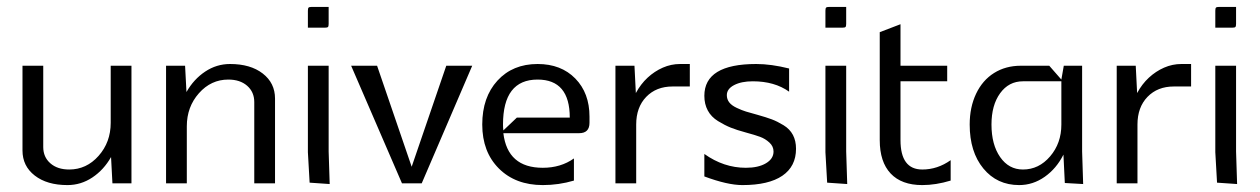

<svg xmlns="http://www.w3.org/2000/svg" viewBox="-20 -530 3643 555"><path d="M360 0H305L301 -76Q280 -39 247 -17Q214 5 175 5Q116 5 80.5 -22.5Q45 -50 45 -95V-340H105V-105Q105 -76 125.5 -58Q146 -40 180 -40Q230 -40 265 -79.5Q300 -119 300 -175V-340H360Z M460 0V-340H515L519 -264Q540 -301 573 -323Q606 -345 645 -345Q704 -345 739.5 -317.5Q775 -290 775 -245V0H715V-235Q715 -264 694.5 -282Q674 -300 640 -300Q590 -300 555 -260.5Q520 -221 520 -165V0Z M870 -450V-499Q870 -506 872 -508Q874 -510 881 -510H930V-461Q930 -454 928 -452Q926 -450 919 -450ZM870 -340H930V-92L933 2L875 -2L870 -90Z M1142 0 995 -340H1070L1170 -48L1270 -340H1345L1199 0Z M1434 -170Q1434 -161 1435 -153L1474 -190H1627Q1627 -300 1534 -300Q1434 -300 1434 -170ZM1374 -170Q1374 -249 1418 -297Q1462 -345 1534 -345Q1602 -345 1643 -303Q1684 -261 1684 -193V-175Q1684 -145 1654 -145H1435Q1447 -45 1549 -45Q1601 -45 1639 -72V-8Q1595 5 1549 5Q1470 5 1422 -43Q1374 -91 1374 -170Z M1759 -340H1814L1818 -261Q1832 -287 1852 -305.5Q1872 -324 1896 -334.5Q1920 -345 1946 -345H1974V-280H1924Q1877 -280 1848 -250Q1819 -220 1819 -170V0H1759Z M2016 -20V-85Q2072 -45 2136 -45Q2172 -45 2194 -58Q2216 -71 2216 -92Q2216 -107 2204 -118Q2192 -129 2177 -134.5Q2162 -140 2136 -147Q2110 -154 2092.5 -161Q2075 -168 2055.5 -180Q2036 -192 2026 -210.5Q2016 -229 2016 -253Q2016 -345 2166 -345Q2209 -345 2261 -332V-265Q2219 -295 2156 -295Q2123 -295 2102 -284Q2081 -273 2081 -255Q2081 -243 2088 -234Q2095 -225 2110 -218Q2125 -211 2136.5 -207.5Q2148 -204 2170 -198Q2195 -191 2211 -185Q2227 -179 2245 -168Q2263 -157 2272 -140Q2281 -123 2281 -100Q2281 -49 2241.5 -22Q2202 5 2126 5Q2083 5 2016 -20Z M2366 -450V-499Q2366 -506 2368 -508Q2370 -510 2377 -510H2426V-461Q2426 -454 2424 -452Q2422 -450 2415 -450ZM2366 -340H2426V-92L2429 2L2371 -2L2366 -90Z M2523 -437 2583 -460V-340H2718V-295H2583V-125Q2583 -40 2646 -40Q2690 -40 2728 -67V-8Q2685 5 2646 5Q2586 5 2554.5 -28.5Q2523 -62 2523 -125Z M2783 -170Q2783 -220 2801.5 -259Q2820 -298 2853.5 -319Q2887 -340 2931 -340H3013L3048 -300L3055 -340H3108V-92L3111 2L3058 -1L3054 -83Q3034 -43 3000 -19Q2966 5 2926 5Q2862 5 2822.5 -43Q2783 -91 2783 -170ZM2846 -170Q2846 -112 2871 -76Q2896 -40 2937 -40Q2983 -40 3015.5 -78Q3048 -116 3048 -170V-295H2937Q2896 -295 2871 -260.5Q2846 -226 2846 -170Z M3208 -340H3263L3267 -261Q3281 -287 3301 -305.5Q3321 -324 3345 -334.5Q3369 -345 3395 -345H3423V-280H3373Q3326 -280 3297 -250Q3268 -220 3268 -170V0H3208Z M3493 -450V-499Q3493 -506 3495 -508Q3497 -510 3504 -510H3553V-461Q3553 -454 3551 -452Q3549 -450 3542 -450ZM3493 -340H3553V-92L3556 2L3498 -2L3493 -90Z"/></svg>

Font: Glametrix
Style: Regular
Weight: 500
Designer: gluk
Foundry: gluk
Version: Version 0.40